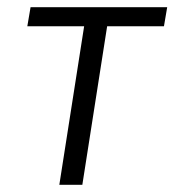

<svg xmlns="http://www.w3.org/2000/svg" viewBox="-20 -514 485 534"><path d="M145 0 214 -441H56L65 -494H445L436 -441H278L209 0Z"/></svg>

Font: Nunito Sans 7pt Condensed Light
Style: Italic
Weight: 300
Width: 3
Italic angle: -9°
Designer: Vernon Adams
Foundry: Vernon Adams
Version: Version 3.101;gftools[0.9.27]